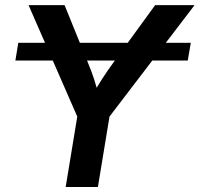

<svg xmlns="http://www.w3.org/2000/svg" viewBox="-20 -748 798 768"><path d="M743.2 -576.7 731 -505.9H41.5L53.2 -576.7ZM242.7 0 289.1 -281.7 94.2 -727.5H238.3L330.6 -500Q345.2 -465.3 356.2 -431.9Q367.2 -398.4 377 -355H342.8Q366.7 -398.9 388.7 -432.6Q410.6 -466.3 435.1 -500L600.6 -727.5H758.3L418 -281.7L371.6 0Z"/></svg>

Font: Inter 20pt SemiBold
Style: Italic
Weight: 600
Italic angle: -9.3988°
Version: Version 4.001;git-66647c0bb